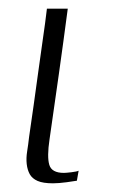

<svg xmlns="http://www.w3.org/2000/svg" viewBox="-20 -419 262 442"><path d="M136 -399Q126 -323 115.5 -248.5Q105 -174 94 -98Q88 -58 93.5 -39.5Q99 -21 127 -21Q132 -21 144.5 -22.5Q157 -24 161 -26L157 -3Q152 -2 133.5 0.5Q115 3 102 3Q79 3 66.5 -2.5Q54 -8 48.5 -18Q43 -28 41.5 -41.5Q40 -55 42.5 -70.5Q45 -86 47 -104Q52 -139 57.5 -177Q63 -215 68 -253Q73 -291 78.5 -328Q84 -365 88 -399Q100 -399 112.5 -399Q125 -399 136 -399Z"/></svg>

Font: Genos Thin Light
Style: Italic
Weight: 300
Italic angle: -8°
Version: Version 1.010